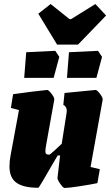

<svg xmlns="http://www.w3.org/2000/svg" viewBox="-20 -923 549 952"><path d="M489 -428 429 -95 475 -84 463 -15Q430 -8 374.5 0.5Q319 9 300 9Q293 9 278.5 -12Q264 -33 265 -41L278 -152H266Q247 -120 244 -115Q174 8 170 8Q96 8 61.5 -17Q27 -42 27 -97Q27 -125 32 -150L74 -377L34 -388L45 -456Q86 -462 138.5 -468.5Q191 -475 214 -477Q221 -477 236 -457.5Q251 -438 249 -428L210 -211Q205 -184 205 -173Q205 -163 209.5 -159.5Q214 -156 225 -156Q227 -156 246 -173Q265 -190 286 -210L310 -362Q311 -367 311 -374Q311 -395 294 -403L300 -462L454 -477Q461 -477 476 -457.5Q491 -438 489 -428ZM110 -664 254 -671 274 -641 246 -537H100ZM322 -664 466 -671 486 -641 458 -537H312ZM170 -855 231 -903 325 -828H332L453 -903L506 -846L367 -702H263Z"/></svg>

Font: Grenze Black
Style: Italic
Weight: 900
Italic angle: -10°
Designer: Renata Polastri
Foundry: Omnibus-Type
Version: Version 1.002; ttfautohint (v1.8)